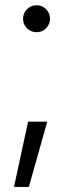

<svg xmlns="http://www.w3.org/2000/svg" viewBox="-20 -531 286 744"><path d="M91.8 193.4H34.2L88.9 -59.6H163.1ZM69.3 -458Q69.3 -480 84.7 -495.4Q100.1 -510.7 122.1 -510.7Q143.6 -510.7 158.7 -495.4Q173.8 -480 173.8 -458Q173.8 -437 158.7 -421.6Q143.6 -406.2 122.1 -406.2Q100.1 -406.2 84.7 -421.4Q69.3 -436.5 69.3 -458Z"/></svg>

Font: Pretendard Light
Style: Regular
Weight: 300
Designer: Base glyphs from Inter by Rasmus Andersson; Hangeul glyphs from Noto Sans CJK(Source Han Sans) by Jang Soo-young and Kan
Foundry: Kil Hyung-jin
Version: Version 1.309